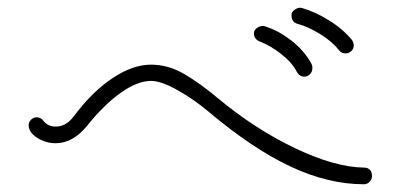

<svg xmlns="http://www.w3.org/2000/svg" viewBox="-20 -709 1040 496"><path d="M856 -579Q838 -602 807 -621Q776 -640 750 -647Q733 -651 733 -670Q733 -677 739.5 -682.5Q746 -688 754 -689Q759 -689 761 -688Q793 -679 829 -657Q865 -635 889 -606Q892 -602 894 -593Q894 -583 887.5 -577Q881 -571 873 -571Q862 -571 856 -579ZM747 -523Q735 -547 707 -569Q679 -591 653 -601Q636 -607 636 -623Q636 -631 643.5 -636.5Q651 -642 659 -642Q664 -642 670 -639Q701 -629 733 -604Q765 -579 783 -547Q787 -541 787 -534Q787 -523 780.5 -517Q774 -511 766 -511Q754 -511 747 -523ZM517 -422Q480 -453 438 -476.5Q396 -500 370 -500Q335 -500 291.5 -469Q248 -438 205 -384Q168 -339 124 -339Q98 -339 76 -353Q54 -367 54 -386Q54 -393 59.5 -399Q65 -405 73 -406Q86 -406 92 -397Q104 -382 124 -382Q151 -382 171 -409Q218 -472 270.5 -507Q323 -542 370 -542Q415 -542 456.5 -517.5Q498 -493 542 -456Q638 -376 741.5 -326.5Q845 -277 921 -276Q930 -276 935.5 -270.5Q941 -265 941 -254Q941 -246 935 -239.5Q929 -233 920 -233Q828 -233 730 -279Q632 -325 517 -422Z"/></svg>

Font: Tsukimi Rounded Light
Style: Regular
Weight: 300
Designer: Takashi Funayama
Foundry: Takashi Funayama
Version: Version 1.032; ttfautohint (v1.8.3)